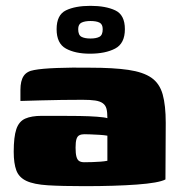

<svg xmlns="http://www.w3.org/2000/svg" viewBox="-20 -635 611 658"><path d="M270 3Q192 3 144 0Q96 -3 70.5 -15Q45 -27 36 -51Q27 -75 27 -115Q27 -166 36 -192.5Q45 -219 66.5 -228.5Q88 -238 123 -238Q149 -238 183.5 -238Q218 -238 252 -237.5Q286 -237 312.5 -235Q339 -233 348 -230Q348 -250 345 -262Q342 -274 332.5 -281Q323 -288 306.5 -290.5Q290 -293 263 -293Q228 -293 192 -292.5Q156 -292 120.5 -291Q85 -290 50 -289V-327Q50 -358 61 -374.5Q72 -391 97 -395Q123 -400 174.5 -402Q226 -404 289 -403Q369 -403 420 -395.5Q471 -388 499 -368.5Q527 -349 537.5 -311.5Q548 -274 548 -214L547 -20Q524 -8 449 -2.5Q374 3 270 3ZM269 -79Q282 -79 296.5 -79.5Q311 -80 324.5 -81Q338 -82 348 -84V-170Q337 -172 320.5 -173Q304 -174 289.5 -174.5Q275 -175 269 -175Q259 -175 252 -171.5Q245 -168 242 -158Q239 -148 239 -129Q239 -109 242 -98Q245 -87 251.5 -83Q258 -79 269 -79ZM288 -451Q238 -451 206 -468.5Q174 -486 174 -535Q174 -584 206 -599.5Q238 -615 290 -615Q342 -615 375 -599.5Q408 -584 408 -535Q408 -486 374.5 -468.5Q341 -451 288 -451ZM290 -503Q310 -503 321 -509Q332 -515 332 -535Q332 -552 321 -557.5Q310 -563 290 -563Q271 -563 259.5 -557.5Q248 -552 248 -535Q248 -515 259 -509Q270 -503 290 -503Z"/></svg>

Font: Genos Thin Black
Style: Regular
Weight: 900
Version: Version 1.010